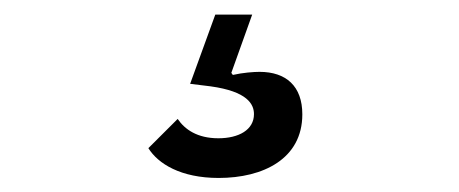

<svg xmlns="http://www.w3.org/2000/svg" viewBox="-20 -41 640 268"><path d="M285.2 207.4C347.3 207.4 402 180.8 402 118.6C402 79.2 379.3 59.3 342.3 59.3C334.2 59.3 318.9 60.4 305 63.6L302.9 60.7L332 -20.6H280.5L245.4 76L273.8 79.5C325.3 86.6 334.5 104.4 334.5 118.3C334.5 140.3 313.2 152 284.8 152C255.3 152 237.9 139.6 228 125L187.1 165.8C200.6 187.5 232.2 207.4 285.2 207.4Z"/></svg>

Font: Margiela Mono Italic Text It
Style: Regular
Weight: 400
Designer: Mike Abbink, Paul van der Laan, Pieter van Rosmalen
Foundry: Bold Monday
Version: Version 2.003 2021